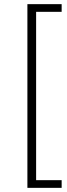

<svg xmlns="http://www.w3.org/2000/svg" viewBox="-20 -725 321 925"><path d="M112 180V-705H277V-668H154V143H277V180Z"/></svg>

Font: wassup Sans
Style: Light
Weight: 200
Version: Version 2.001